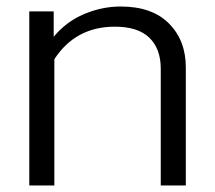

<svg xmlns="http://www.w3.org/2000/svg" viewBox="-20 -570 661 590"><path d="M70 -535H145V-457Q184 -504 239 -527Q294 -550 351 -550Q447 -550 499 -498Q551 -446 551 -363V0H474V-359Q474 -420 439 -454Q404 -488 333 -488Q212 -488 147 -388V0H70Z"/></svg>

Font: Prompt Light
Style: Regular
Weight: 300
Designer: Katatrad Team
Foundry: CadsonDemak
Version: Version 1.001